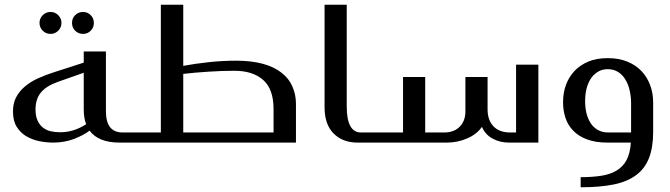

<svg xmlns="http://www.w3.org/2000/svg" viewBox="-20 -606 2848 816"><path d="M147.9 -508.8Q147.9 -527.8 161.6 -541.5Q175.3 -555.2 194.8 -555.2Q213.9 -555.2 227.5 -541.5Q241.2 -527.8 241.2 -508.8Q241.2 -489.3 227.5 -475.6Q213.9 -461.9 194.8 -461.9Q175.3 -461.9 161.6 -475.6Q147.9 -489.3 147.9 -508.8ZM286.1 -508.8Q286.1 -528.3 299.3 -541.5Q313 -555.2 333 -555.2Q352.1 -555.2 365.7 -541.5Q378.9 -528.3 378.9 -508.8Q378.9 -488.8 365.7 -475.6Q352.1 -461.9 333 -461.9Q313 -461.9 299.3 -475.6Q286.1 -488.8 286.1 -508.8ZM488.8 0Q397.9 0 360.8 -50.8Q335 -31.2 294.9 -15.6Q253.9 0 206.1 0Q178.2 0 147.5 -5.9Q118.2 -11.7 91.8 -26.9Q66.9 -41.5 50.8 -67.4Q35.2 -92.3 35.2 -131.8Q35.2 -166.5 47.9 -191.4Q61 -216.8 84 -236.8Q108.4 -257.8 139.2 -272Q175.8 -288.6 209 -298.8L335.9 -339.8V-387.2H430.2V-132.8Q430.2 -43 501 -43H519Q532.2 -43 532.2 -29.8V-13.2Q532.2 0 519 0ZM225.1 -257.8Q177.2 -240.7 154.3 -213.4Q130.9 -185.5 130.9 -140.1Q130.9 -113.8 139.2 -94.7Q147.5 -75.7 161.6 -64.5Q176.3 -52.7 194.8 -48.3Q213.9 -43.9 235.8 -43.9Q293.5 -43.9 346.2 -78.1Q335.9 -103.5 335.9 -142.1V-296.9Z M663.6 -43V-585.9H758.8V-326.2Q808.1 -335.4 872.1 -342.3Q928.7 -348.1 984.4 -348.1Q1048.3 -348.1 1098.6 -334.5Q1145 -321.8 1177.2 -296.4Q1208 -272.5 1222.7 -238.3Q1237.8 -203.6 1237.8 -165V0H516.6Q503.4 0 503.4 -13.2V-29.8Q503.4 -43 516.6 -43ZM1142.6 -43V-142.1Q1142.6 -227.5 1098.6 -266.1Q1054.2 -305.2 976.6 -305.2Q923.3 -305.2 864.7 -301.3Q805.2 -297.4 758.8 -292V-43Z M1453.6 -585.9V-153.8Q1453.6 -97.2 1469.2 -69.8Q1484.4 -43 1513.7 -43H1538.6Q1551.8 -43 1551.8 -29.8V-13.2Q1551.8 0 1538.6 0H1499.5Q1436.5 0 1397.9 -38.6Q1359.4 -77.1 1359.4 -149.9V-585.9Z M2052.2 -141.1Q2052.2 -95.7 2077.1 -69.3Q2102.1 -43 2147.9 -43H2173.3V-331.1H2268.1V0H2143.1Q2104.5 0 2073.2 -17.1Q2042 -34.2 2028.3 -66.9Q2006.3 -35.2 1965.3 -17.6Q1924.8 0 1878.9 0H1536.1Q1522.9 0 1522.9 -13.2V-29.8Q1522.9 -43 1536.1 -43H1692.9V-278.8H1787.1V-43H1868.2Q1909.2 -43 1933.6 -67.4Q1958 -91.8 1958 -132.8V-278.8H2052.2Z M2373 -170.9Q2373 -211.9 2385.3 -245.1Q2397.9 -279.3 2421.9 -304.7Q2445.3 -329.6 2481.4 -344.7Q2515.6 -358.9 2563 -358.9Q2610.4 -358.9 2646 -344.2Q2682.1 -329.6 2706.5 -303.7Q2730.5 -278.3 2743.2 -244.1Q2755.9 -210 2755.9 -170.9V-44.9Q2755.9 20.5 2738.3 65.4Q2720.7 110.8 2683.6 138.2Q2645.5 166.5 2587.4 178.2Q2528.8 189.9 2447.8 189.9V147Q2496.6 147 2534.7 141.1Q2573.2 135.3 2600.1 119.1Q2627.4 103 2642.6 74.7Q2658.2 45.4 2661.1 0H2560.1Q2511.2 0 2474.6 -13.7Q2439 -26.9 2416.5 -50.3Q2393.6 -73.7 2383.3 -105Q2373 -135.7 2373 -170.9ZM2662.1 -169.9Q2662.1 -194.8 2655.8 -222.7Q2650.4 -247.1 2637.7 -268.1Q2626 -288.1 2607.4 -299.8Q2588.4 -312 2563 -312Q2538.6 -312 2520 -300.3Q2501 -288.1 2489.7 -270Q2478 -251 2472.2 -226.6Q2466.8 -204.6 2466.8 -174.8Q2466.8 -148.4 2472.7 -124Q2478 -102.1 2490.7 -82Q2502 -64.5 2521 -53.7Q2540 -43 2564 -43H2662.1Z"/></svg>

Font: SimahzazaarabicW05-Regular
Style: Regular
Weight: 400
Designer: Ahmed zaza
Foundry: Ahmed zaza
Version: Version 1.001